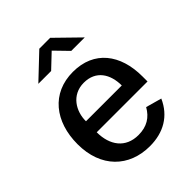

<svg xmlns="http://www.w3.org/2000/svg" viewBox="-214 -861 986 986"><g transform="rotate(-45 279.5 -368.0)"><path d="M519 -234V-271C519 -431 436 -540 283 -540C128 -540 37 -424 37 -260C37 -91 142 10 293 10C392 10 468 -34 507 -122L421 -146C394 -98 353 -72 292 -72C199 -72 150 -139 150 -234ZM451 -622 324 -746H245L114 -622H207L283 -694L353 -622ZM151 -313C150 -385 194 -461 283 -461C371 -461 411 -395 411 -313Z"/></g></svg>

Font: Cheyenne Sans Medium
Style: Regular
Weight: 500
Designer: The Public Sans project authors (U.S. Web Design System), Libre Franklin designed by Pablo Impallari and Rodrigo Fuenzal
Foundry: The Cheyenne Sans Project Authors
Version: Version 2.007